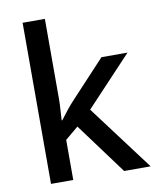

<svg xmlns="http://www.w3.org/2000/svg" viewBox="-85 -826 729 892"><g transform="rotate(-10 279.5 -380.0)"><path d="M188 -380Q188 -360 186 -332Q184 -304 183 -282H186Q197 -297 216.5 -321.5Q236 -346 251 -362L416 -539H539L322 -308L553 0H428L250 -241L188 -189V0H83V-760H188Z"/></g></svg>

Font: Noto Sans Ethiopic Medium
Style: Regular
Weight: 500
Designer: Monotype Design Team
Foundry: Monotype Imaging Inc.
Version: Version 2.102; ttfautohint (v1.8.4.7-5d5b)